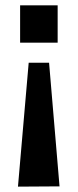

<svg xmlns="http://www.w3.org/2000/svg" viewBox="-20 -514 291 716"><path d="M55 -355V-494H195V-355ZM87 -280H163L202 181L47 182Z"/></svg>

Font: PRinguin Sans
Style: Bold
Weight: 700
Designer: Vernon Adams
Foundry: Vernon Adams
Version: ""